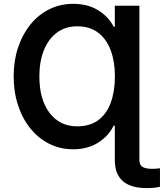

<svg xmlns="http://www.w3.org/2000/svg" viewBox="-20 -757 843 988"><path d="M697.3 -727.5V66.4Q697.3 90.8 712.6 101.3Q728 111.8 764.2 111.8Q781.7 111.8 803.2 108.9V204.1Q776.4 210.9 735.4 210.9Q570.8 210.9 570.8 66.4V-110.4H564.9Q537.6 -55.7 483.9 -22.2Q430.2 11.2 356.4 11.2Q289.6 11.2 233.4 -17.1Q177.2 -45.4 136.2 -96.2Q95.2 -147 72.8 -215.6Q50.3 -284.2 50.3 -365.2Q50.3 -444.8 73 -512.7Q95.7 -580.6 136.7 -631.1Q177.7 -681.6 233.9 -709.5Q290 -737.3 356.4 -737.3Q431.2 -737.3 484.9 -704.3Q538.6 -671.4 564.9 -619.1H570.8V-727.5ZM376.5 -106.9Q444.3 -106.9 487.3 -139.9Q530.3 -172.9 550.8 -231Q571.3 -289.1 571.3 -364.7Q571.3 -439 550 -497.1Q528.8 -555.2 485.6 -588.4Q442.4 -621.6 377 -621.6Q316.9 -621.6 273.4 -589.6Q230 -557.6 206.3 -499.8Q182.6 -441.9 182.6 -364.7Q182.6 -243.7 235.6 -175.3Q288.6 -106.9 376.5 -106.9Z"/></svg>

Font: Inter SemiBold
Style: Regular
Weight: 600
Designer: Rasmus Andersson
Foundry: rsms
Version: Version 4.001;git-9221beed3